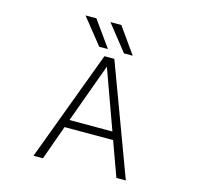

<svg xmlns="http://www.w3.org/2000/svg" viewBox="-131 -1090 1262 1228"><g transform="rotate(15 500.0 -475.5)"><path d="M662.1 -227.5H340.8L258.8 1H196.3L469.7 -731.4H535.2L807.6 1H745.1ZM585.9 -781.2 450.2 -952.1H522.5L643.6 -781.2ZM421.9 -781.2 285.2 -952.1H357.4L479.5 -781.2ZM502 -670.9 359.4 -279.3H643.6Z"/></g></svg>

Font: Gen Shin Gothic Monospace Light
Style: Regular
Weight: 300
Designer: [Source Han Sans]
Ryoko NISHIZUKA  (kana & ideographs); Paul D. Hunt (Latin, Greek & Cyrillic); Wenlong ZHANG  (bopomofo
Version: Version 1.002.20150607